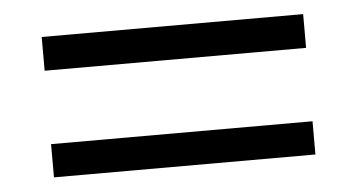

<svg xmlns="http://www.w3.org/2000/svg" viewBox="-32 -465 664 357"><g transform="rotate(-5 300.0 -287.0)"><path d="M56 -355V-418H544V-355ZM56 -156V-218H544V-156Z"/></g></svg>

Font: Nunito Sans 12pt ExtraLight 11pt
Style: Regular
Weight: 400
Version: Version 3.101;gftools[0.9.27]